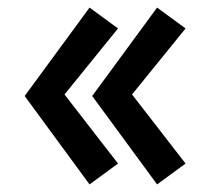

<svg xmlns="http://www.w3.org/2000/svg" viewBox="-20 -508 547 506"><path d="M328 -259 469 -433 394 -488 223 -255 394 -22 469 -77ZM150 -259 291 -433 216 -488 45 -255 216 -22 291 -77Z"/></svg>

Font: SpinnyJost
Style: Regular
Weight: 600
Version: Version 3.710